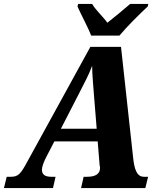

<svg xmlns="http://www.w3.org/2000/svg" viewBox="-57 -951 792 971"><path d="M404 -771H547C586 -818 650 -881 690 -918L693 -931H601C571 -905 521 -863 486 -836C463 -868 426 -901 409 -931H338L335 -918C350 -883 390 -809 404 -771ZM224 -57H203C172 -57 155 -67 155 -93C155 -108 165 -133 175 -153L218 -236H437L447 -114C447 -113 449 -110 449 -102C449 -71 425 -57 384 -57H366L353 0H678L692 -57H671C633 -57 622 -99 616 -156L555 -714H400L82 -135C48 -72 36 -57 -2 -57H-23L-37 0H211ZM340 -473C372 -536 391 -570 409 -618C409 -570 415 -519 419 -460L432 -300H251Z"/></svg>

Font: Noto Serif SemiCondensed Extra
Style: Italic
Weight: 800
Width: 4
Italic angle: -12°
Designer: Monotype Design Team
Foundry: Monotype Imaging Inc.
Version: Version 1.901